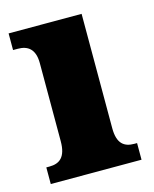

<svg xmlns="http://www.w3.org/2000/svg" viewBox="-88 -597 529 658"><g transform="rotate(-15 176.5 -268.0)"><path d="M11 0H333V-59H323C288 -59 264 -75 264 -130V-536H5V-477H22C56 -477 82 -461 82 -410V-133C82 -76 58 -59 22 -59H11Z"/></g></svg>

Font: Noto Serif Bengali SemiCondensed Black
Style: Regular
Weight: 900
Width: 4
Designer: Juan Bruce, Universal Thirst, Indian Type Foundry and the Monotype Design Team.
Foundry: Monotype Imaging Inc.
Version: Version 2.003